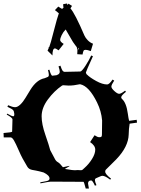

<svg xmlns="http://www.w3.org/2000/svg" viewBox="-51 -1140 800 1093"><path d="M388.7 -831.5 389.6 -850.6V-859.4L386.7 -866.2L387.7 -867.2Q386.7 -872.1 376.7 -883.8Q366.7 -895.5 348.1 -928.7Q329.6 -961.9 322.8 -972.2Q308.6 -958 300 -939.9Q291.5 -921.9 291.5 -912.1Q291.5 -902.3 311.5 -890.1L282.7 -853.5Q267.1 -864.3 261.7 -864.3Q247.6 -864.3 247.6 -824.2L219.7 -851.6L226.6 -867.2L224.6 -869.1L229.5 -872.6Q235.8 -887.2 255.1 -962.9Q274.4 -1038.6 284.7 -1066.4L283.7 -1064.5Q283.7 -1065.4 261.7 -1082.5L280.8 -1102.5Q300.8 -1089.4 302.7 -1089.4L310.5 -1096.2Q308.6 -1105 308.6 -1116.2L330.6 -1120.1Q332 -1113.3 333.5 -1111.3L338.9 -1119.1L358.9 -1106.4Q350.6 -1093.8 350.6 -1093.3V-1091.3Q376.5 -1062 429.7 -937.5Q436 -923.3 449.2 -910.2Q462.4 -897 478.5 -891.1L465.8 -849.1Q446.3 -856.4 437 -856.4Q427.7 -856.4 424.8 -851.3Q421.9 -846.2 418.9 -829.6ZM396.5 -868.2 393.6 -864.3 398.9 -855.5ZM684.1 -452.1 727.1 -458 729 -441.9 687 -436Q682.1 -407.2 681.6 -374Q679.7 -304.7 610.8 -232.9L551.3 -173.8Q547.9 -170.4 547.9 -163.1Q547.9 -148.4 581.1 -123L576.2 -117.2Q547.4 -139.2 532.2 -139.2L525.9 -138.2Q523.9 -138.2 522.9 -137.2L497.1 -126Q489.3 -123 489.3 -114.7Q489.3 -106.4 498 -85.9L489.3 -83Q475.6 -112.8 468.3 -112.8Q450.2 -112.8 450.2 -95.2Q450.2 -93.8 455.1 -66.9H437Q427.2 -105 424.3 -105L237.3 -106Q228.5 -106 179.2 -96.2L178.2 -102.1Q222.2 -109.9 222.2 -111.8Q231 -115.2 231 -124Q231 -141.6 197.3 -158.2L171.9 -165Q165 -167 152.1 -169.2Q139.2 -171.4 131.8 -172.9Q112.3 -176.8 104 -191.9L77.1 -238.8Q68.4 -254.4 54 -287.6Q39.6 -320.8 29.1 -339.4Q18.6 -357.9 9.3 -357.9H-29.8L-30.8 -382.8Q18.1 -386.2 18.1 -391.1L20 -460Q20 -469.7 -12.7 -487.8L-9.8 -493.2Q16.1 -478 24.9 -478Q31.2 -478 30.3 -492.4Q29.3 -506.8 23.4 -513.4Q17.6 -520 -8.8 -532.2L-4.9 -541Q21 -529.8 34.9 -529.8Q48.8 -529.8 64.7 -544.9Q80.6 -560.1 94 -582.8Q107.4 -605.5 122.1 -628.9Q157.2 -686 203.1 -694.8L221.2 -702.1Q227.1 -705.1 227.1 -713.6Q227.1 -722.2 222.2 -741.2L230 -743.2Q239.7 -709 247.1 -709L271 -711.9Q271.5 -711.9 281.2 -716.8Q289.1 -722.2 289.1 -731.7Q289.1 -741.2 282.2 -762.2L293 -766.1Q300.3 -744.1 305.2 -737.5Q310.1 -731 317.9 -731L406.2 -732.9Q414.6 -733.4 435.1 -764.9Q455.6 -796.4 468.3 -824.2L478 -819.8Q438 -731.9 438 -727.5Q438 -723.1 442.9 -715.8H443.8Q460.4 -698.7 496.3 -679Q532.2 -659.2 559.1 -659.2Q570.8 -659.2 589.8 -687L599.1 -681.2Q583 -657.2 583 -647.2Q583 -637.2 600.1 -621.6Q617.2 -606 627.4 -606Q637.7 -606 661.1 -624L666 -617.2Q639.2 -596.2 639.2 -586.9V-584Q640.6 -579.6 643.1 -577.1Q668.5 -555.2 676.8 -492.2Q680.7 -463.4 684.1 -452.1ZM339.8 -652.8 308.1 -654.8Q306.2 -654.8 302.2 -652.8Q257.3 -622.1 221.7 -574Q186 -525.9 186 -478Q186 -433.1 207.3 -372.1Q228.5 -311 234.9 -285.2Q252.4 -253.9 259.8 -238.3Q267.1 -222.7 278.3 -216.8Q289.6 -210.9 307.1 -188L343.3 -195.8L344.2 -193.8Q331.1 -187 317.9 -178.2Q322.3 -177.7 335 -175.8Q360.8 -170.9 375 -170.9L392.1 -171.9L408.2 -170.9Q416 -170.9 418.9 -173.8L430.2 -184.1Q455.1 -206.1 473.1 -235.4Q491.2 -264.6 491.2 -288.1Q491.2 -311.5 461.9 -331.1L487.3 -370.1Q503.9 -358.9 513.4 -358.9Q522.9 -358.9 525.9 -361.3Q529.3 -364.7 529.3 -374L530.3 -454.1Q525.9 -507.3 501.5 -556.6Q456.1 -649.4 406.2 -660.2H401.9Q369.1 -652.8 339.8 -652.8ZM640.1 -581.1Q640.1 -581.1 639.2 -584Q639.2 -582 640.1 -581.1Z"/></svg>

Font: Eater
Style: Regular
Weight: 400
Version: Version 001.002